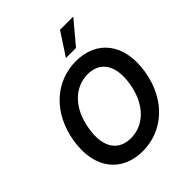

<svg xmlns="http://www.w3.org/2000/svg" viewBox="-258 -1121 1291 1291"><g transform="rotate(-45 387.5 -475.5)"><path d="M425.1 -799H521L657 -961.3H531.2ZM735.1 -355.1C774.9 -594.5 651.3 -737.2 457.7 -737.2C269.5 -737.2 108 -602.3 69.6 -371.1C30.2 -132.5 153.4 9.9 348.7 9.9C535.2 9.9 696.4 -123.9 735.1 -355.1ZM605.5 -371.1C577.4 -202.1 475.5 -108.3 353 -108.3C239.3 -108.3 171.5 -192.8 199.6 -355.1C226.6 -524.1 329.2 -619 452.4 -619C566.8 -619 632.1 -532.7 605.5 -371.1Z"/></g></svg>

Font: TID UI Semi Bold
Style: Italic
Weight: 600
Italic angle: -9.39999°
Designer: The TID Project Authors
Foundry: Bakken & Bæck
Version: Version 1.001;hotconv 1.0.109;makeotfexe 2.5.65596